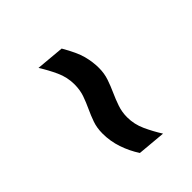

<svg xmlns="http://www.w3.org/2000/svg" viewBox="6 -569 498 498"><g transform="rotate(45 255.0 -320.0)"><path d="M105 -344Q141 -365 164 -371Q187 -377 209 -377Q229 -377 246.5 -371Q264 -365 280.5 -357.5Q297 -350 314.5 -344Q332 -338 351 -338Q377 -338 401 -349Q425 -360 447 -374L440 -296Q417 -281 390.5 -272Q364 -263 336 -263Q315 -263 298 -269Q281 -275 265 -282.5Q249 -290 232 -296Q215 -302 194 -302Q168 -302 144 -291Q120 -280 98 -266Z"/></g></svg>

Font: Share
Style: Italic
Weight: 400
Version: Version 1.002